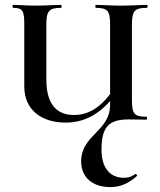

<svg xmlns="http://www.w3.org/2000/svg" viewBox="-20 -488 651 783"><path d="M579 -456C583 -456 583 -468 579 -468C551 -468 514 -465 475 -465C434 -465 399 -468 371 -468C368 -468 368 -456 371 -456C421 -456 429 -442 429 -385V-104C381 -42 333 -19 282 -19C219 -19 169 -54 169 -163V-385C169 -442 178 -456 229 -456C232 -456 232 -468 229 -468C202 -468 166 -465 125 -465C91 -465 58 -468 34 -468C30 -468 30 -456 34 -456C73 -456 79 -444 79 -387V-136C79 -32 159 12 247 12C314 12 374 -14 429 -76V-61C429 48 311 62 311 170C311 236 358 275 430 275C468 275 502 262 538 230C542 227 535 220 531 222C520 230 508 237 485 237C429 237 394 197 394 123C394 31 422 -1 505 -1C532 -1 552 0 577 0C581 0 581 -12 577 -12C528 -12 518 -23 518 -81V-387C518 -444 529 -456 579 -456Z"/></svg>

Font: Cormorant SC Semi
Style: Regular
Weight: 600
Designer: Christian Thalmann (Catharsis Fonts)
Version: Version 1.000;PS 001.000;hotconv 1.0.70;makeotf.lib2.5.58329